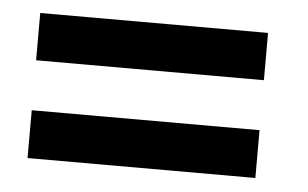

<svg xmlns="http://www.w3.org/2000/svg" viewBox="-32 -476 571 356"><g transform="rotate(5 253.0 -298.0)"><path d="M30 -163V-252H454V-163ZM30 -345V-433H454V-345Z"/></g></svg>

Font: Manuale ExtraBold
Style: Italic
Weight: 800
Italic angle: -11°
Designer: Eduardo Tunni / Pablo Cosgaya
Foundry: Eduardo Tunni / Pablo Cosgaya
Version: Version 1.002